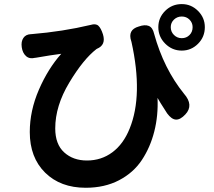

<svg xmlns="http://www.w3.org/2000/svg" viewBox="-20 -847 1040 935"><path d="M611.3 -220.7Q677.7 -383.8 620.1 -643.6Q620.1 -645.5 619.1 -646.5Q600.6 -702.1 655.3 -717.8Q685.5 -728.5 704.6 -720.7Q723.6 -712.9 730.5 -682.6Q777.3 -512.7 876 -390.6Q924.8 -335 882.8 -290Q858.4 -263.7 836.9 -264.6Q815.4 -265.6 793.9 -294.9Q754.9 -355.5 747.1 -370.1Q751 -284.2 731.4 -207Q711.9 -129.9 670.9 -67.9Q629.9 -5.9 559.6 30.8Q489.3 67.4 397.5 67.4Q274.4 67.4 199.7 -6.3Q125 -80.1 125 -204.1Q125 -307.6 169.4 -410.2Q213.9 -512.7 278.3 -585Q230.5 -579.1 152.3 -565.4H150.4Q124 -558.6 106.9 -573.7Q89.8 -588.9 85.9 -617.2Q82 -644.5 93.8 -662.1Q105.5 -679.7 130.9 -680.7H132.8Q286.1 -693.4 420.9 -725.6Q446.3 -733.4 459 -721.7Q471.7 -710 481.4 -679.7Q497.1 -627.9 452.1 -609.4Q451.2 -609.4 451.2 -608.9Q451.2 -608.4 450.2 -608.4Q385.7 -558.6 317.4 -444.8Q249 -331.1 249 -221.7Q249 -144.5 292.5 -105Q335.9 -65.4 403.3 -65.4Q473.6 -65.4 527.3 -105.5Q581.1 -145.5 611.3 -220.7ZM811.5 -714.8Q811.5 -692.4 827.1 -676.8Q842.8 -661.1 865.2 -661.1Q887.7 -661.1 902.8 -676.3Q918 -691.4 918 -714.8Q918 -736.3 902.8 -751.5Q887.7 -766.6 865.2 -766.6Q842.8 -766.6 827.1 -751.5Q811.5 -736.3 811.5 -714.8ZM865.2 -600.6Q818.4 -600.6 784.7 -634.3Q751 -668 751 -714.8Q751 -760.7 784.2 -793.9Q817.4 -827.1 865.2 -827.1Q911.1 -827.1 944.3 -793.9Q977.5 -760.7 977.5 -714.8Q977.5 -667 944.3 -633.8Q911.1 -600.6 865.2 -600.6Z"/></svg>

Font: GenSenMaruGothic TW TTF Bold
Style: Regular
Weight: 700
Version: Version 1.301